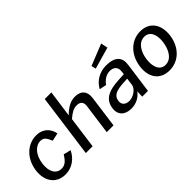

<svg xmlns="http://www.w3.org/2000/svg" viewBox="25 -1464 2176 2176"><g transform="rotate(-45 1112.5 -376.0)"><path d="M317 -540C173 -540 58 -426 35 -263C13 -101 98 10 241 10C351 10 434 -58 475 -145L387 -167C352 -112 318 -68 257 -68C170 -68 126 -147 142 -265C158 -381 223 -462 309 -462C365 -462 383 -420 408 -364L504 -385C489 -468 430 -540 317 -540Z M683 0 735 -383C792 -432 832 -456 883 -456C944 -456 967 -422 959 -365L909 0H1018L1070 -385C1083 -480 1038 -540 937 -540C872 -540 810 -510 739 -439L784 -762H678L574 0Z M1296 10C1370 10 1434 -20 1481 -82L1478 0H1570L1621 -371C1635 -474 1581 -540 1440 -540C1328 -540 1242 -484 1197 -400L1282 -383C1323 -441 1373 -466 1424 -466C1490 -466 1524 -426 1515 -363L1511 -328L1427 -323C1247 -315 1163 -263 1147 -146C1133 -47 1196 10 1296 10ZM1317 -652 1330 -597 1592 -672 1575 -755ZM1342 -68C1283 -68 1245 -101 1253 -157C1263 -234 1327 -254 1432 -261L1502 -265L1490 -175C1482 -120 1405 -68 1342 -68Z M1908 10C2059 10 2168 -103 2191 -263C2213 -425 2136 -540 1985 -540C1838 -540 1725 -427 1702 -262C1680 -102 1758 10 1908 10ZM1921 -67C1827 -67 1799 -163 1813 -267C1827 -369 1881 -464 1974 -464C2067 -464 2096 -370 2082 -267C2067 -162 2015 -67 1921 -67Z"/></g></svg>

Font: Cheyenne Sans Medium
Style: Italic
Weight: 500
Italic angle: -8.13011°
Designer: The Public Sans project authors (U.S. Web Design System), Libre Franklin designed by Pablo Impallari and Rodrigo Fuenzal
Foundry: The Cheyenne Sans Project Authors
Version: Version 2.007